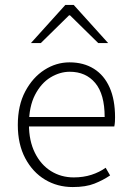

<svg xmlns="http://www.w3.org/2000/svg" viewBox="-20 -744 523 776"><path d="M274 12Q212 12 162 -18Q112 -48 82 -104.5Q52 -161 52 -239Q52 -318 82 -374.5Q112 -431 159.5 -461.5Q207 -492 261 -492Q318 -492 359.5 -466Q401 -440 423 -390.5Q445 -341 445 -270Q445 -262 444.5 -252.5Q444 -243 442 -233H79V-271H403Q403 -363 365 -408.5Q327 -454 262 -454Q222 -454 184 -431Q146 -408 121.5 -360.5Q97 -313 97 -241Q97 -175 121 -126.5Q145 -78 186 -52.5Q227 -27 278 -27Q317 -27 349.5 -37.5Q382 -48 407 -66L425 -35Q397 -16 362 -2Q327 12 274 12ZM105 -570 244 -724H278L417 -570H377L263 -682H259L145 -570Z"/></svg>

Font: Source Sans 3 Light
Style: Regular
Weight: 300
Designer: Paul D. Hunt
Foundry: Adobe
Version: Version 3.052;hotconv 1.1.0;makeotfexe 2.6.0